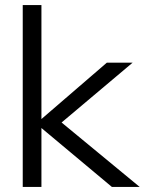

<svg xmlns="http://www.w3.org/2000/svg" viewBox="-20 -740 587 760"><path d="M144 0H70V-720H144ZM533 0H423L118 -255H128L403 -492H505L213 -246V-264Z"/></svg>

Font: Wix Madefor Display
Style: Regular
Weight: 400
Designer: Dalton Maag Ltd
Foundry: Dalton Maag Ltd
Version: Version 3.100